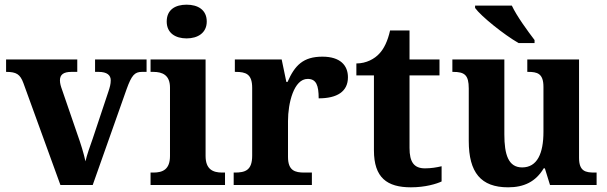

<svg xmlns="http://www.w3.org/2000/svg" viewBox="-20 -790 2593 820"><path d="M80 -435 238 0H376L521 -410C542 -468 555 -483 586 -483H606V-536H386V-483H401C437 -483 453 -469 453 -447C453 -431 449 -417 443 -399L376 -198C365 -167 351 -128 345 -101C338 -134 325 -176 310 -218L245 -407C240 -421 236 -433 236 -447C236 -471 251 -483 285 -483H310V-536H6V-483C50 -483 66 -473 80 -435Z M777 -626C824 -626 863 -649 863 -698C863 -749 824 -770 777 -770C729 -770 692 -749 692 -698C692 -649 729 -626 777 -626ZM623 0H941V-53H929C889 -53 858 -67 858 -124V-536H623V-483H635C674 -483 706 -469 706 -416V-124C706 -67 676 -53 635 -53H623Z M978 0H1312V-53H1280C1240 -53 1210 -61 1210 -120V-273C1210 -350 1235 -453 1294 -453C1331 -453 1341 -425 1341 -370C1420 -370 1466 -399 1466 -460C1466 -511 1433 -548 1357 -548C1275 -548 1239 -511 1208 -440H1203L1183 -536H983V-483H986C1030 -483 1057 -474 1057 -415V-125C1057 -62 1027 -53 982 -53H978Z M1735 10C1797 10 1845 -5 1866 -15V-80C1845 -75 1821 -71 1795 -71C1748 -71 1729 -98 1729 -158V-468H1857V-536H1729V-660H1646C1636 -615 1620 -582 1600 -561C1580 -539 1545 -519 1502 -519V-468H1577V-148C1577 -31 1633 10 1735 10Z M2195 -606H2263V-619C2234 -657 2187 -721 2166 -766H2009V-756C2034 -721 2132 -642 2195 -606ZM2150 10C2218 10 2268 -14 2302 -71H2307L2329 0H2528V-53H2520C2481 -53 2453 -58 2453 -116V-536H2232V-483H2235C2274 -483 2301 -477 2301 -419V-227C2301 -134 2274 -75 2210 -75C2151 -75 2134 -130 2134 -216V-536H1912V-483H1915C1964 -483 1982 -470 1982 -412V-188C1982 -53 2034 10 2150 10Z"/></svg>

Font: Noto Serif Georgian Bold
Style: Regular
Weight: 700
Designer: Monotype Design Team, Akaki Razmadze
Foundry: Google LLC
Version: Version 2.003